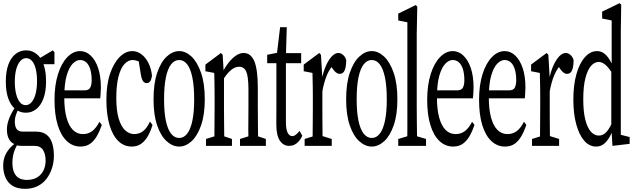

<svg xmlns="http://www.w3.org/2000/svg" viewBox="-25 -920 4002 1211"><path d="M133.3 271Q85.9 271 55.4 252.7Q24.9 234.4 10 200.4Q-4.9 166.5 -4.9 125Q-4.9 95.2 3.9 69.6Q12.7 43.9 33 19.5Q53.2 -4.9 88.4 -29.3L92.3 -21.5Q78.1 1 69.8 21.2Q61.5 41.5 57.4 61.5Q53.2 81.5 53.2 106Q53.2 144.5 64.5 168.9Q75.7 193.4 96.2 204.1Q116.7 214.8 144 214.8Q183.1 214.8 209.5 198.7Q235.8 182.6 249.3 155Q262.7 127.4 262.7 93.3Q262.7 52.2 246.3 26.1Q230 0 191.9 0H109.9Q100.6 0 90.3 -1.2Q80.1 -2.4 72.3 -4.9V-8.3Q45.4 -18.1 32 -42Q18.6 -65.9 18.6 -104Q18.6 -133.8 31 -168.2Q43.5 -202.6 74.2 -250V-262.7L98.1 -245.1Q83 -217.8 75.7 -196.3Q68.4 -174.8 68.4 -154.8Q68.4 -121.6 80.3 -105.7Q92.3 -89.8 117.7 -89.8H202.6Q241.7 -89.8 266.4 -72Q291 -54.2 303 -20Q314.9 14.2 314.9 62.5Q314.9 102.5 303.2 139.6Q291.5 176.8 269 206.8Q246.6 236.8 212.4 253.9Q178.2 271 133.3 271ZM138.2 -209Q101.6 -209 72.8 -231.2Q43.9 -253.4 27.8 -297.1Q11.7 -340.8 11.7 -405.8Q11.7 -469.2 27.8 -512.9Q43.9 -556.6 73.2 -579.6Q102.5 -602.5 139.2 -602.5Q160.6 -602.5 178.2 -595.5Q195.8 -588.4 211.2 -574.7Q226.6 -561 238.3 -540L239.3 -537.6Q252 -513.7 258.8 -480.5Q265.6 -447.3 265.6 -405.8Q265.6 -343.3 249 -298.8Q232.4 -254.4 203.6 -231.7Q174.8 -209 138.2 -209ZM136.7 -256.8Q159.2 -256.8 175.5 -276.9Q191.9 -296.9 200.2 -331.1Q208.5 -365.2 208.5 -409.2Q208.5 -452.6 200.4 -485.1Q192.4 -517.6 177 -535.4Q161.6 -553.2 140.1 -553.2Q118.7 -553.2 102.3 -534.2Q85.9 -515.1 77.1 -482.2Q68.4 -449.2 68.4 -404.3Q68.4 -360.8 76.7 -327.4Q85 -293.9 100.1 -275.4Q115.2 -256.8 136.7 -256.8ZM211.4 -515.1V-547.4H215.8L308.1 -602.5L318.4 -590.8V-515.1Z M482.4 4.4Q433.1 4.4 396 -30.8Q358.9 -65.9 338.9 -131.6Q318.8 -197.3 318.8 -290Q318.8 -382.3 340.6 -451.7Q362.3 -521 399.4 -559.3Q436.5 -597.7 480 -597.7Q517.6 -597.7 547.1 -569.6Q576.7 -541.5 594 -490.7Q611.3 -439.9 611.3 -366.7Q611.3 -346.7 609.6 -329.1Q607.9 -311.5 607.4 -299.8H345.7V-350.1H507.3Q535.6 -350.1 544.4 -367.9Q553.2 -385.7 553.2 -412.6Q553.2 -454.1 544.4 -482.9Q535.6 -511.7 519 -526.6Q502.4 -541.5 480 -541.5Q456.1 -541.5 433.3 -518.3Q410.6 -495.1 395.5 -443.4Q380.4 -391.6 380.4 -304.2Q380.4 -230 394.5 -178.2Q408.7 -126.5 435.1 -100.3Q461.4 -74.2 498 -74.2Q531.2 -74.2 556.4 -93Q581.5 -111.8 602.1 -151.9L617.2 -131.8Q603 -90.8 585.2 -60.3Q567.4 -29.8 542.7 -12.7Q518.1 4.4 482.4 4.4Z M806.2 4.4Q756.3 4.4 720.5 -31.2Q684.6 -66.9 665.3 -133.1Q646 -199.2 646 -290Q646 -387.7 669.4 -455.8Q692.9 -523.9 730 -560.8Q767.1 -597.7 809.6 -597.7Q841.3 -597.7 867.9 -577.1Q894.5 -556.6 911.9 -521.2Q929.2 -485.8 933.6 -441.9Q930.2 -419.4 922.4 -407.7Q914.6 -396 900.9 -396Q883.3 -396 874.8 -412.1Q866.2 -428.2 862.8 -453.1L846.2 -557.6L879.4 -511.7Q861.8 -528.3 844.5 -534.9Q827.1 -541.5 812 -541.5Q782.7 -541.5 759 -514.9Q735.4 -488.3 721.9 -435.1Q708.5 -381.8 708.5 -301.8Q708.5 -221.7 723.9 -171.1Q739.3 -120.6 765.1 -97.4Q791 -74.2 821.8 -74.2Q839.4 -74.2 856.4 -80.8Q873.5 -87.4 889.9 -104.5Q906.2 -121.6 920.9 -153.3L937 -131.8Q923.8 -88.4 905.8 -58.3Q887.7 -28.3 863.5 -12Q839.4 4.4 806.2 4.4Z M1105 4.4Q1064 4.4 1026.9 -28.6Q989.7 -61.5 966.6 -128.2Q943.4 -194.8 943.4 -293.5Q943.4 -393.6 966.6 -461.4Q989.7 -529.3 1026.9 -563.5Q1064 -597.7 1105 -597.7Q1146 -597.7 1182.6 -563.5Q1219.2 -529.3 1242.9 -461.4Q1266.6 -393.6 1266.6 -293.5Q1266.6 -195.3 1242.9 -128.4Q1219.2 -61.5 1182.6 -28.6Q1146 4.4 1105 4.4ZM1105 -49.8Q1134.8 -49.8 1156 -77.4Q1177.2 -105 1188.5 -159.2Q1199.7 -213.4 1199.7 -293.5Q1199.7 -375 1188.5 -430.4Q1177.2 -485.8 1156 -513.7Q1134.8 -541.5 1105 -541.5Q1075.2 -541.5 1053.7 -513.7Q1032.2 -485.8 1021 -430.4Q1009.8 -375 1009.8 -293.5Q1009.8 -213.4 1021 -159.2Q1032.2 -105 1053.7 -77.4Q1075.2 -49.8 1105 -49.8Z M1274.4 0V-43.5L1351.1 -67.4H1367.2L1438 -43.5V0ZM1326.2 0Q1327.1 -27.3 1327.4 -72.8Q1327.6 -118.2 1328.1 -166.5Q1328.6 -214.8 1328.6 -252.4V-310.1Q1328.6 -343.3 1328.1 -367.9Q1327.6 -392.6 1327.4 -414.3Q1327.1 -436 1326.2 -460L1270.5 -470.7V-512.7L1368.7 -585.9L1379.4 -574.2L1387.7 -435.1V-433.1V-252.4Q1387.7 -214.8 1388.2 -166.5Q1388.7 -118.2 1389.2 -73.2Q1389.6 -28.3 1390.1 0ZM1488.8 0V-43.5L1565.4 -67.4H1581.1L1651.9 -43.5V0ZM1540.5 0Q1541.5 -22 1541.5 -54.7Q1541.5 -72.3 1541.5 -72.3Q1541 -75.2 1541 -102.1Q1541 -132.8 1541.5 -165.5Q1542 -198.2 1542 -252.4V-354Q1542 -436.5 1528.3 -467.8Q1514.6 -499 1483.9 -499Q1467.3 -499 1450.9 -490.7Q1434.6 -482.4 1417.5 -464.6Q1400.4 -446.8 1381.3 -416.5L1372.1 -462.4H1377.9Q1395.5 -498 1417.5 -525.6Q1439.5 -553.2 1463.6 -569.6Q1487.8 -585.9 1511.2 -585.9Q1557.1 -585.9 1579.1 -533.7Q1601.1 -481.4 1601.1 -364.3V-252.4Q1601.1 -213.9 1601.6 -165.3Q1602.1 -116.7 1602.5 -72.5Q1603 -28.3 1603.5 0Z M1748.5 -521.5V-585H1874.5V-521.5ZM1798.3 0Q1761.7 0 1739.7 -33.4Q1717.8 -66.9 1717.8 -136.7Q1717.8 -159.2 1718 -181.2Q1718.3 -203.1 1718.3 -238.3V-521.5H1660.2V-574.2L1748.5 -592.3L1718.3 -552.7L1741.7 -748.5H1783.7L1778.3 -561V-537.6V-149.9Q1778.3 -104 1789.3 -82.8Q1800.3 -61.5 1817.9 -61.5Q1829.6 -61.5 1840.8 -70.3Q1852.1 -79.1 1864.3 -94.2L1881.8 -63.5Q1872.6 -43.5 1859.6 -28.8Q1846.7 -14.2 1831.8 -7.1Q1816.9 0 1798.3 0Z M1896.5 0V-43.5L1973.1 -67.4H1990.7L2067.4 -43.5V0ZM1945.8 0Q1946.8 -27.3 1947 -72.8Q1947.3 -118.2 1947.8 -166.5Q1948.2 -214.8 1948.2 -252.4V-310.1Q1948.2 -343.3 1947.8 -367.9Q1947.3 -392.6 1946.8 -414.3Q1946.3 -436 1945.8 -460L1890.6 -470.7V-512.7L1988.8 -585.9L1999.5 -574.2L2008.3 -424.3V-421.9V-252.4Q2008.3 -214.8 2008.5 -166.5Q2008.8 -118.2 2009.3 -73.2Q2009.8 -28.3 2010.7 0ZM2006.3 -334 1996.6 -416H2003.9Q2014.6 -470.2 2031.7 -507.6Q2048.8 -544.9 2068.8 -565.4Q2088.9 -585.9 2108.9 -585.9Q2124.5 -585.9 2138.7 -573.7Q2152.8 -561.5 2158.7 -541.5Q2158.7 -500 2149.2 -477.1Q2139.6 -454.1 2118.2 -454.1Q2106.4 -454.1 2095.9 -461.7Q2085.4 -469.2 2074.7 -484.4L2055.7 -512.7L2090.3 -523.4Q2057.6 -494.1 2037.8 -448.2Q2018.1 -402.3 2006.3 -334Z M2319.8 4.4Q2278.8 4.4 2241.7 -28.6Q2204.6 -61.5 2181.4 -128.2Q2158.2 -194.8 2158.2 -293.5Q2158.2 -393.6 2181.4 -461.4Q2204.6 -529.3 2241.7 -563.5Q2278.8 -597.7 2319.8 -597.7Q2360.8 -597.7 2397.5 -563.5Q2434.1 -529.3 2457.8 -461.4Q2481.4 -393.6 2481.4 -293.5Q2481.4 -195.3 2457.8 -128.4Q2434.1 -61.5 2397.5 -28.6Q2360.8 4.4 2319.8 4.4ZM2319.8 -49.8Q2349.6 -49.8 2370.8 -77.4Q2392.1 -105 2403.3 -159.2Q2414.6 -213.4 2414.6 -293.5Q2414.6 -375 2403.3 -430.4Q2392.1 -485.8 2370.8 -513.7Q2349.6 -541.5 2319.8 -541.5Q2290 -541.5 2268.6 -513.7Q2247.1 -485.8 2235.8 -430.4Q2224.6 -375 2224.6 -293.5Q2224.6 -213.4 2235.8 -159.2Q2247.1 -105 2268.6 -77.4Q2290 -49.8 2319.8 -49.8Z M2486.8 0V-43.5L2566.4 -67.4H2582L2662.1 -43.5V0ZM2543 0Q2543.9 -41.5 2544.2 -83.7Q2544.4 -126 2544.4 -168Q2544.4 -210 2544.4 -252.4V-779.3L2486.8 -791V-834L2597.2 -888.2L2606.9 -878.4L2603.5 -706.5V-252.4Q2603.5 -210.9 2604 -168.5Q2604.5 -126 2605 -84.2Q2605.5 -42.5 2606 0Z M2833 4.4Q2783.7 4.4 2746.6 -30.8Q2709.5 -65.9 2689.5 -131.6Q2669.4 -197.3 2669.4 -290Q2669.4 -382.3 2691.2 -451.7Q2712.9 -521 2750 -559.3Q2787.1 -597.7 2830.6 -597.7Q2868.2 -597.7 2897.7 -569.6Q2927.2 -541.5 2944.6 -490.7Q2961.9 -439.9 2961.9 -366.7Q2961.9 -346.7 2960.2 -329.1Q2958.5 -311.5 2958 -299.8H2696.3V-350.1H2857.9Q2886.2 -350.1 2895 -367.9Q2903.8 -385.7 2903.8 -412.6Q2903.8 -454.1 2895 -482.9Q2886.2 -511.7 2869.6 -526.6Q2853 -541.5 2830.6 -541.5Q2806.6 -541.5 2783.9 -518.3Q2761.2 -495.1 2746.1 -443.4Q2731 -391.6 2731 -304.2Q2731 -230 2745.1 -178.2Q2759.3 -126.5 2785.6 -100.3Q2812 -74.2 2848.6 -74.2Q2881.8 -74.2 2907 -93Q2932.1 -111.8 2952.6 -151.9L2967.8 -131.8Q2953.6 -90.8 2935.8 -60.3Q2918 -29.8 2893.3 -12.7Q2868.7 4.4 2833 4.4Z M3160.2 4.4Q3110.8 4.4 3073.7 -30.8Q3036.6 -65.9 3016.6 -131.6Q2996.6 -197.3 2996.6 -290Q2996.6 -382.3 3018.3 -451.7Q3040 -521 3077.1 -559.3Q3114.3 -597.7 3157.7 -597.7Q3195.3 -597.7 3224.9 -569.6Q3254.4 -541.5 3271.7 -490.7Q3289.1 -439.9 3289.1 -366.7Q3289.1 -346.7 3287.4 -329.1Q3285.6 -311.5 3285.2 -299.8H3023.4V-350.1H3185.1Q3213.4 -350.1 3222.2 -367.9Q3231 -385.7 3231 -412.6Q3231 -454.1 3222.2 -482.9Q3213.4 -511.7 3196.8 -526.6Q3180.2 -541.5 3157.7 -541.5Q3133.8 -541.5 3111.1 -518.3Q3088.4 -495.1 3073.2 -443.4Q3058.1 -391.6 3058.1 -304.2Q3058.1 -230 3072.3 -178.2Q3086.4 -126.5 3112.8 -100.3Q3139.2 -74.2 3175.8 -74.2Q3209 -74.2 3234.1 -93Q3259.3 -111.8 3279.8 -151.9L3294.9 -131.8Q3280.8 -90.8 3262.9 -60.3Q3245.1 -29.8 3220.5 -12.7Q3195.8 4.4 3160.2 4.4Z M3330.6 0V-43.5L3407.2 -67.4H3424.8L3501.5 -43.5V0ZM3379.9 0Q3380.9 -27.3 3381.1 -72.8Q3381.3 -118.2 3381.8 -166.5Q3382.3 -214.8 3382.3 -252.4V-310.1Q3382.3 -343.3 3381.8 -367.9Q3381.3 -392.6 3380.9 -414.3Q3380.4 -436 3379.9 -460L3324.7 -470.7V-512.7L3422.9 -585.9L3433.6 -574.2L3442.4 -424.3V-421.9V-252.4Q3442.4 -214.8 3442.6 -166.5Q3442.9 -118.2 3443.4 -73.2Q3443.8 -28.3 3444.8 0ZM3440.4 -334 3430.7 -416H3438Q3448.7 -470.2 3465.8 -507.6Q3482.9 -544.9 3502.9 -565.4Q3522.9 -585.9 3543 -585.9Q3558.6 -585.9 3572.8 -573.7Q3586.9 -561.5 3592.8 -541.5Q3592.8 -500 3583.3 -477.1Q3573.7 -454.1 3552.2 -454.1Q3540.5 -454.1 3530 -461.7Q3519.5 -469.2 3508.8 -484.4L3489.7 -512.7L3524.4 -523.4Q3491.7 -494.1 3471.9 -448.2Q3452.1 -402.3 3440.4 -334Z M3734.9 4.4Q3691.4 4.4 3659.2 -33.2Q3627 -70.8 3609.1 -137.5Q3591.3 -204.1 3591.3 -291.5Q3591.3 -383.8 3610.6 -452.4Q3629.9 -521 3664.1 -559.3Q3698.2 -597.7 3740.7 -597.7Q3759.3 -597.7 3776.1 -588.9Q3793 -580.1 3809.3 -558.8Q3825.7 -537.6 3842.3 -501H3853L3845.7 -443.4Q3815.9 -493.2 3793.7 -511.2Q3771.5 -529.3 3751.5 -529.3Q3724.6 -529.3 3702.9 -504.6Q3681.2 -480 3667.5 -428Q3653.8 -376 3653.8 -293.9Q3653.8 -215.8 3666.7 -165Q3679.7 -114.3 3701.7 -89.6Q3723.6 -64.9 3752 -64.9Q3778.8 -64.9 3799.6 -87.2Q3820.3 -109.4 3843.8 -162.6L3850.6 -106H3842.3Q3829.6 -70.8 3813.7 -46.1Q3797.9 -21.5 3778.8 -8.5Q3759.8 4.4 3734.9 4.4ZM3837.9 0 3830.6 -121.6V-124V-476.1L3833 -490.7V-791L3772.9 -803.2V-846.7L3882.8 -899.9L3893.1 -890.6L3890.6 -719.2V-69.8L3946.3 -55.7V-12.7Z"/></svg>

Font: Scarab Serif
Style: Condensed
Weight: 400
Designer: John Roberts
Foundry: Scarab
Version: 1.0